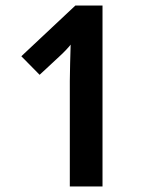

<svg xmlns="http://www.w3.org/2000/svg" viewBox="-20 -673 530 693"><path d="M350 0V-653H252L57 -470L123 -403L193 -468C211 -484 231 -506 235 -512C234 -470 232 -416 232 -381V0Z"/></svg>

Font: Noto Sans Telugu Condensed SemiBold
Style: Regular
Weight: 600
Width: 3
Designer: Jelle Bosma - Monotype Design Team
Foundry: Monotype Imaging Inc.
Version: Version 2.005